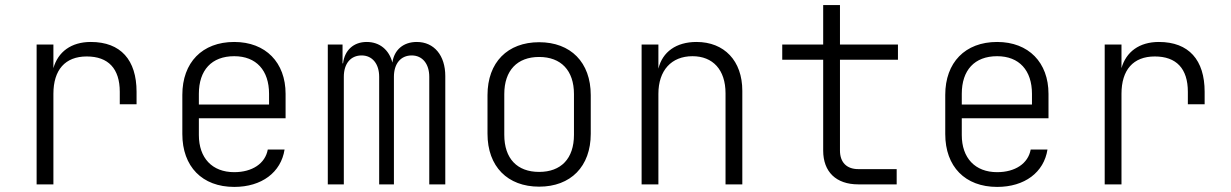

<svg xmlns="http://www.w3.org/2000/svg" viewBox="-20 -725 4840 755"><path d="M124 0H190V-356C190 -450 236 -503 321 -503C406 -503 451 -455 451 -364V-315H517V-364C517 -489 455 -560 337 -560C260 -560 208 -521 190 -457V-550H124Z M901 10C1009 10 1085 -47 1099 -137H1033C1023 -82 972 -48 901 -48C814 -48 762 -104 762 -194V-260H1103V-356C1103 -479 1025 -560 901 -560C775 -560 697 -479 697 -352V-198C697 -70 775 10 901 10ZM762 -314V-356C762 -449 812 -504 901 -504C988 -504 1038 -448 1038 -356V-314Z M1269 0H1332V-423C1332 -475 1359 -507 1402 -507C1444 -507 1471 -474 1471 -423V0H1529V-423C1529 -475 1556 -507 1599 -507C1641 -507 1668 -474 1668 -423V0H1731V-426C1731 -507 1687 -560 1619 -560C1566 -560 1530 -529 1523 -479C1510 -529 1473 -560 1422 -560C1370 -560 1335 -527 1329 -476H1327V-550H1269Z M2100 9C2224 9 2303 -70 2303 -199V-351C2303 -480 2224 -559 2100 -559C1976 -559 1897 -480 1897 -351V-199C1897 -70 1976 9 2100 9ZM2100 -49C2014 -49 1963 -101 1963 -195V-355C1963 -448 2014 -501 2100 -501C2186 -501 2237 -448 2237 -355V-195C2237 -101 2186 -49 2100 -49Z M2503 0H2569V-356C2569 -448 2620 -504 2703 -504C2783 -504 2833 -451 2833 -358V0H2899V-368C2899 -486 2828 -560 2719 -560C2639 -560 2585 -521 2569 -455V-550H2503Z M3355 0H3506V-60H3355C3309 -60 3283 -87 3283 -133V-490H3511V-550H3283V-705H3217V-550H3056V-490H3217V-133C3217 -49 3268 0 3355 0Z M3901 10C4009 10 4085 -47 4099 -137H4033C4023 -82 3972 -48 3901 -48C3814 -48 3762 -104 3762 -194V-260H4103V-356C4103 -479 4025 -560 3901 -560C3775 -560 3697 -479 3697 -352V-198C3697 -70 3775 10 3901 10ZM3762 -314V-356C3762 -449 3812 -504 3901 -504C3988 -504 4038 -448 4038 -356V-314Z M4324 0H4390V-356C4390 -450 4436 -503 4521 -503C4606 -503 4651 -455 4651 -364V-315H4717V-364C4717 -489 4655 -560 4537 -560C4460 -560 4408 -521 4390 -457V-550H4324Z"/></svg>

Font: JetBrains Mono ExtraLight
Style: Regular
Weight: 240
Monospace: yes
Designer: Philipp Nurullin, Konstantin Bulenkov
Foundry: JetBrains
Version: Version 2.305